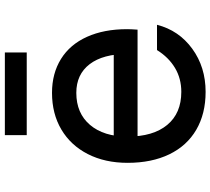

<svg xmlns="http://www.w3.org/2000/svg" viewBox="-58 -792 866 790"><g transform="rotate(-90 375.0 -397.0)"><path d="M585 -362 548 -305Q548 -406 506 -461Q464 -516 388 -516Q304 -516 256 -459.5Q208 -403 208 -305Q208 -200 256 -142Q304 -84 392 -84Q447 -84 490.5 -110Q534 -136 564 -184H668Q645 -94 569.5 -39Q494 16 392 16Q302 16 236 -22.5Q170 -61 135 -133.5Q100 -206 100 -305Q100 -398 136 -468.5Q172 -539 237 -577.5Q302 -616 388 -616Q468 -616 527.5 -579Q587 -542 618.5 -472Q650 -402 650 -307Q650 -292 648 -264H185V-362ZM214 -810H554V-720H214Z"/></g></svg>

Font: Martian Mono VF sWd Rg
Style: Regular
Weight: 400
Width: 6
Monospace: yes
Designer: Roman Shamin
Foundry: Evil Martians
Version: Version 1.100